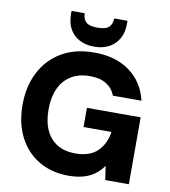

<svg xmlns="http://www.w3.org/2000/svg" viewBox="-99 -1009 980 1105"><g transform="rotate(10 391.5 -456.5)"><path d="M375 12Q276 12 201.5 -32.5Q127 -77 86 -157Q45 -237 45 -344Q45 -452 87.5 -535Q130 -618 209.5 -665Q289 -712 400 -712Q526 -712 608 -652Q690 -592 715 -486H548Q532 -528 495 -551Q458 -574 399 -574Q334 -574 288.5 -545.5Q243 -517 220 -465.5Q197 -414 197 -344Q197 -272 220.5 -222Q244 -172 287.5 -146.5Q331 -121 392 -121Q478 -121 522.5 -166Q567 -211 576 -279H413V-391H727V0H589L577 -81Q556 -51 527.5 -30Q499 -9 461.5 1.5Q424 12 375 12ZM392 -745Q343 -745 306 -764.5Q269 -784 249 -820Q229 -856 229 -907V-925H306Q306 -893 324.5 -874.5Q343 -856 392 -856Q441 -856 459.5 -874.5Q478 -893 478 -925H556V-907Q556 -856 535 -819.5Q514 -783 477.5 -764Q441 -745 392 -745Z"/></g></svg>

Font: DM Sans 17pt Black
Style: Regular
Weight: 900
Version: Version 4.004;gftools[0.9.30]